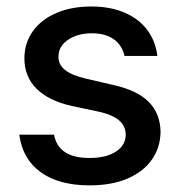

<svg xmlns="http://www.w3.org/2000/svg" viewBox="-20 -557 550 588"><path d="M260.7 -455.1Q231.4 -455.1 208 -445.6Q184.6 -436 171.6 -419.9Q158.7 -403.8 159.2 -383.8Q158.2 -359.9 178.5 -343.3Q198.7 -326.7 242.2 -316.4L326.2 -296.9Q399.4 -280.8 435.1 -245.4Q470.7 -210 471.7 -153.3Q471.2 -105.5 445.1 -68.1Q418.9 -30.8 370.1 -10Q321.3 10.7 254.9 10.7Q160.2 10.7 104.5 -29.8Q48.8 -70.3 39.1 -144.5H145.5Q158.7 -73.2 253.9 -73.2Q304.7 -73.2 334.7 -92.5Q364.7 -111.8 365.2 -145.5Q364.3 -171.4 344.5 -188.5Q324.7 -205.6 283.2 -214.8L200.2 -232.4Q128.4 -248.5 91.6 -285.6Q54.7 -322.8 54.7 -377.9Q54.7 -424.8 80.3 -460.9Q106 -497.1 152.3 -517.1Q198.7 -537.1 259.8 -537.1Q317.9 -537.1 361.6 -518.3Q405.3 -499.5 430.9 -465.3Q456.5 -431.2 461.9 -385.7H361.3Q354 -418.5 328.4 -436.8Q302.7 -455.1 260.7 -455.1Z"/></svg>

Font: WEMIX Pretendard Medium
Style: Regular
Weight: 500
Designer: Base glyphs from Inter by Rasmus Andersson; Hangeul glyphs from Noto Sans CJK(Source Han Sans) by Jang Soo-young and Kan
Foundry: Kil Hyung-jin
Version: Version 1.000